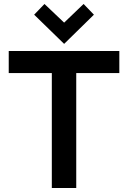

<svg xmlns="http://www.w3.org/2000/svg" viewBox="-20 -947 645 967"><path d="M24 -579V-690H581V-579H364V0H241V-579ZM152 -873 204 -927 303 -833 401 -927 453 -873 303 -726Z"/></svg>

Font: Oxanium SemiBold
Style: Regular
Weight: 600
Designer: Severin Meyer
Version: Version 2.000